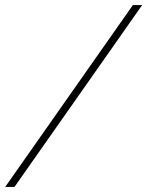

<svg xmlns="http://www.w3.org/2000/svg" viewBox="-56 -735 578 755"><path d="M-35.5 0 466.5 -715H503L1 0Z"/></svg>

Font: Newsreader 72pt
Style: Italic
Weight: 400
Italic angle: -17°
Designer: Hugues Gentile
Foundry: Production Type
Version: Version 1.003; ttfautohint (v1.8.3)